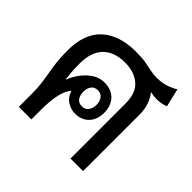

<svg xmlns="http://www.w3.org/2000/svg" viewBox="-144 -730 885 885"><g transform="rotate(45 299.0 -287.0)"><path d="M82 0V-81Q82 -130 76 -168Q70 -206 63.5 -246.5Q57 -287 57 -344Q57 -453 117 -507.5Q177 -562 284 -562Q323 -562 349 -557.5Q375 -553 395 -548.5Q415 -544 435 -544Q466 -544 491.5 -551.5Q517 -559 542 -574L563 -485Q538 -474 504 -474Q486 -474 467 -479L466 -477Q483 -456 492 -428.5Q501 -401 501 -368V0H419V-359Q419 -428 381.5 -459.5Q344 -491 284 -491Q215 -491 177 -453Q139 -415 139 -339Q139 -308 141 -285Q143 -262 145 -243H147Q167 -293 203.5 -326Q240 -359 282 -359Q327 -359 353.5 -332Q380 -305 380 -259Q380 -214 354.5 -187.5Q329 -161 287 -161Q260 -161 235.5 -176.5Q211 -192 201 -224Q164 -182 164 -65V0ZM286 -207Q307 -207 318 -222.5Q329 -238 329 -260Q329 -282 318 -297Q307 -312 286 -312Q264 -312 253.5 -297Q243 -282 243 -260Q243 -237 253.5 -222Q264 -207 286 -207Z"/></g></svg>

Font: Noto Sans Thai Looped SemiCond
Style: Regular
Weight: 400
Width: 4
Designer: Sasikarn Vongin, Ben Mitchell
Foundry: The Fontpad Ltd
Version: Version 1.001